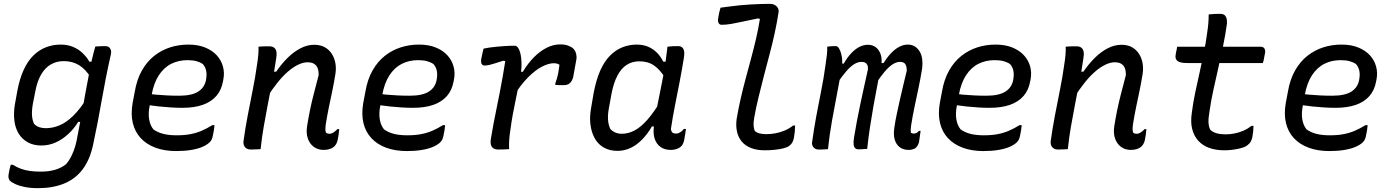

<svg xmlns="http://www.w3.org/2000/svg" viewBox="-20 -775 7240 999"><path d="M295 -543Q331 -543 359 -531.5Q387 -520 408.5 -500Q430 -480 445 -454H472L454 -369Q425 -416 390.5 -436.5Q356 -457 312 -457Q274 -457 244 -439.5Q214 -422 193.5 -386.5Q173 -351 163 -296L151 -235Q145 -201 146.5 -175.5Q148 -150 157 -131Q168 -119 183.5 -113.5Q199 -108 218 -108Q254 -108 290 -123Q326 -138 362.5 -174Q399 -210 437 -272L415 -140L387 -141Q365 -105 334.5 -77Q304 -49 269 -33.5Q234 -18 195 -18Q155 -18 125.5 -34Q96 -50 78 -78.5Q60 -107 55 -145.5Q50 -184 57 -229L70 -301Q82 -365 103 -411Q124 -457 153.5 -486Q183 -515 219 -529Q255 -543 295 -543ZM476 -533Q489 -534 502 -534.5Q515 -535 528 -535Q540 -535 547 -529.5Q554 -524 557 -513.5Q560 -503 556 -488Q542 -426 530.5 -367.5Q519 -309 509 -252Q499 -195 488 -137.5Q477 -80 464 -20Q447 58 409 107.5Q371 157 312.5 180.5Q254 204 178 204Q139 204 109 198Q79 192 59 182.5Q39 173 31 165Q26 158 24.5 150Q23 142 25 131Q27 118 29.5 106.5Q32 95 36 82H46Q67 95 88.5 103Q110 111 135.5 114.5Q161 118 193 118Q232 118 264.5 109Q297 100 323 80Q337 64 346.5 46.5Q356 29 364 8Q372 -13 378 -40Q391 -105 402 -165.5Q413 -226 424 -288.5Q435 -351 449 -421Q453 -440 457 -459Q461 -478 466 -496.5Q471 -515 476 -533Z M960 -543Q1010 -543 1047 -528Q1084 -513 1107.5 -487.5Q1131 -462 1140 -429Q1149 -396 1142 -361L1140 -351Q1132 -306 1105.5 -275.5Q1079 -245 1035 -229.5Q991 -214 928 -214Q899 -214 868.5 -216Q838 -218 809 -221Q780 -224 754 -228L721 -224L732 -289Q762 -285 791 -282.5Q820 -280 849.5 -278.5Q879 -277 912 -277Q978 -277 1011.5 -298.5Q1045 -320 1052 -360Q1057 -388 1052.5 -408Q1048 -428 1035 -442Q1020 -452 1001 -457Q982 -462 955 -462Q909 -462 871 -443Q833 -424 806.5 -383.5Q780 -343 769 -281L758 -221Q751 -185 756 -154Q761 -123 778 -102Q800 -86 829.5 -78.5Q859 -71 899 -71Q940 -71 971 -77Q1002 -83 1029 -94.5Q1056 -106 1085 -124H1096Q1095 -111 1093 -98Q1091 -85 1088 -72Q1086 -59 1081.5 -49.5Q1077 -40 1069 -33Q1055 -20 1031 -10Q1007 0 973 5.5Q939 11 897 11Q836 11 789 -6.5Q742 -24 712 -56.5Q682 -89 671 -135Q660 -181 670 -239L681 -297Q692 -362 718.5 -408.5Q745 -455 782.5 -484.5Q820 -514 865 -528.5Q910 -543 960 -543Z M1325 -532Q1335 -533 1344.5 -533.5Q1354 -534 1363 -534Q1372 -534 1381 -534Q1396 -534 1405.5 -527.5Q1415 -521 1418 -507Q1421 -493 1417 -471Q1408 -410 1396.5 -350.5Q1385 -291 1373.5 -232Q1362 -173 1352 -115Q1342 -57 1336 1Q1328 2 1319.5 2Q1311 2 1302.5 2.5Q1294 3 1285 3Q1273 3 1265.5 -1Q1258 -5 1253.5 -11Q1249 -17 1247.5 -25Q1246 -33 1247 -41Q1256 -106 1268.5 -172Q1281 -238 1294.5 -304.5Q1308 -371 1317 -436Q1322 -467 1324 -491Q1326 -515 1325 -532ZM1615 -542Q1647 -542 1669.5 -529.5Q1692 -517 1706 -495.5Q1720 -474 1725 -446.5Q1730 -419 1725 -389Q1718 -345 1709 -302Q1700 -259 1691 -216Q1682 -173 1675 -128Q1673 -114 1673 -103.5Q1673 -93 1676 -85Q1679 -82 1684 -80.5Q1689 -79 1695 -79Q1702 -79 1709 -82.5Q1716 -86 1723 -91.5Q1730 -97 1735 -103H1745Q1744 -89 1742 -76Q1740 -63 1737 -47Q1734 -34 1729 -25.5Q1724 -17 1717 -11Q1709 -4 1695 0.5Q1681 5 1664 5Q1634 5 1612.5 -11Q1591 -27 1581.5 -55Q1572 -83 1578 -120Q1585 -164 1593.5 -205Q1602 -246 1613.5 -290Q1625 -334 1638 -384Q1639 -418 1624.5 -434.5Q1610 -451 1581 -451Q1557 -451 1530.5 -438Q1504 -425 1477 -401.5Q1450 -378 1423 -344Q1396 -310 1369 -268L1388 -402H1417Q1445 -443 1477 -474.5Q1509 -506 1544 -524Q1579 -542 1615 -542Z M2160 -543Q2210 -543 2247 -528Q2284 -513 2307.5 -487.5Q2331 -462 2340 -429Q2349 -396 2342 -361L2340 -351Q2332 -306 2305.5 -275.5Q2279 -245 2235 -229.5Q2191 -214 2128 -214Q2099 -214 2068.5 -216Q2038 -218 2009 -221Q1980 -224 1954 -228L1921 -224L1932 -289Q1962 -285 1991 -282.5Q2020 -280 2049.5 -278.5Q2079 -277 2112 -277Q2178 -277 2211.5 -298.5Q2245 -320 2252 -360Q2257 -388 2252.5 -408Q2248 -428 2235 -442Q2220 -452 2201 -457Q2182 -462 2155 -462Q2109 -462 2071 -443Q2033 -424 2006.5 -383.5Q1980 -343 1969 -281L1958 -221Q1951 -185 1956 -154Q1961 -123 1978 -102Q2000 -86 2029.5 -78.5Q2059 -71 2099 -71Q2140 -71 2171 -77Q2202 -83 2229 -94.5Q2256 -106 2285 -124H2296Q2295 -111 2293 -98Q2291 -85 2288 -72Q2286 -59 2281.5 -49.5Q2277 -40 2269 -33Q2255 -20 2231 -10Q2207 0 2173 5.5Q2139 11 2097 11Q2036 11 1989 -6.5Q1942 -24 1912 -56.5Q1882 -89 1871 -135Q1860 -181 1870 -239L1881 -297Q1892 -362 1918.5 -408.5Q1945 -455 1982.5 -484.5Q2020 -514 2065 -528.5Q2110 -543 2160 -543Z M2496 -522Q2510 -525 2526 -527.5Q2542 -530 2560 -531.5Q2578 -533 2595 -534.5Q2612 -536 2628.5 -536.5Q2645 -537 2658 -537Q2667 -537 2674 -528.5Q2681 -520 2685.5 -505Q2690 -490 2692 -471Q2694 -452 2693.5 -431Q2693 -410 2689 -390Q2683 -354 2676 -318.5Q2669 -283 2661.5 -247.5Q2654 -212 2647.5 -176Q2641 -140 2636 -102Q2631 -71 2629.5 -47Q2628 -23 2629 1Q2615 2 2600.5 2.5Q2586 3 2571 3Q2558 3 2548.5 -2.5Q2539 -8 2535 -20Q2531 -32 2534 -52Q2540 -90 2547.5 -129.5Q2555 -169 2563.5 -210Q2572 -251 2580 -292.5Q2588 -334 2595.5 -375.5Q2603 -417 2609 -457L2598 -459Q2576 -452 2559 -446.5Q2542 -441 2528 -437.5Q2514 -434 2501 -434Q2494 -434 2489.5 -438Q2485 -442 2483.5 -449.5Q2482 -457 2484 -468Q2487 -482 2489.5 -495Q2492 -508 2496 -522ZM2894 -544Q2919 -544 2936.5 -537.5Q2954 -531 2963 -522Q2970 -515 2973.5 -507Q2977 -499 2978.5 -491.5Q2980 -484 2980 -477Q2980 -470 2979 -466L2964 -383Q2963 -375 2960 -366Q2957 -357 2951 -349Q2945 -341 2936.5 -336.5Q2928 -332 2915 -332Q2903 -332 2891.5 -332Q2880 -332 2869 -333L2870 -343Q2879 -367 2883.5 -390Q2888 -413 2891 -438Q2885 -442 2878 -444Q2871 -446 2861 -446Q2835 -446 2800.5 -428.5Q2766 -411 2728 -373Q2690 -335 2651 -273L2669 -404L2700 -401Q2727 -446 2759 -478Q2791 -510 2825.5 -527Q2860 -544 2894 -544Z M3293 -543Q3326 -543 3352 -532Q3378 -521 3398 -501Q3418 -481 3431 -454H3456L3441 -369Q3415 -412 3383.5 -434Q3352 -456 3307 -456Q3270 -456 3241.5 -438Q3213 -420 3193 -382.5Q3173 -345 3162 -288L3149 -217Q3142 -182 3143.5 -154.5Q3145 -127 3155 -105Q3165 -93 3180.5 -86Q3196 -79 3215 -79Q3249 -79 3281.5 -96Q3314 -113 3348 -151.5Q3382 -190 3421 -255L3395 -117H3372Q3350 -79 3322 -50Q3294 -21 3261.5 -5.5Q3229 10 3193 10Q3153 10 3123 -6.5Q3093 -23 3075.5 -53.5Q3058 -84 3052.5 -124Q3047 -164 3055 -210L3069 -292Q3082 -360 3103 -407.5Q3124 -455 3153.5 -485Q3183 -515 3218.5 -529Q3254 -543 3293 -543ZM3453 -532Q3467 -534 3480.5 -534.5Q3494 -535 3509 -535Q3521 -535 3529 -528.5Q3537 -522 3539.5 -508.5Q3542 -495 3538 -472Q3528 -410 3516 -348Q3504 -286 3492 -226Q3480 -166 3471 -105Q3472 -92 3478 -86Q3484 -80 3498 -80Q3508 -80 3519 -86.5Q3530 -93 3538 -104H3549Q3547 -90 3545 -76Q3543 -62 3540 -47Q3538 -35 3532.5 -25Q3527 -15 3519 -9Q3509 -2 3496.5 1.5Q3484 5 3470 5Q3438 5 3416.5 -10.5Q3395 -26 3386 -54.5Q3377 -83 3383 -122Q3390 -174 3400 -224.5Q3410 -275 3420.5 -326.5Q3431 -378 3440 -433Q3443 -452 3445 -468.5Q3447 -485 3449 -500.5Q3451 -516 3453 -532Z M3729 -735Q3753 -738 3778.5 -741.5Q3804 -745 3830 -747.5Q3856 -750 3882 -751.5Q3908 -753 3934 -754Q3960 -755 3985 -755Q4000 -755 4010.5 -749.5Q4021 -744 4027 -734Q4033 -724 4031 -711Q4023 -659 4011 -603.5Q3999 -548 3984 -492Q3969 -436 3954.5 -379.5Q3940 -323 3926.5 -268Q3913 -213 3904 -161Q3900 -138 3901 -122.5Q3902 -107 3907 -94Q3917 -85 3931.5 -81Q3946 -77 3967 -77Q3991 -77 4015 -81.5Q4039 -86 4062 -95.5Q4085 -105 4107 -122H4117Q4117 -106 4115.5 -90.5Q4114 -75 4111 -59Q4109 -48 4105.5 -40Q4102 -32 4097 -26Q4092 -20 4085 -15Q4075 -8 4055 -3Q4035 2 4010 4.5Q3985 7 3959 7Q3918 7 3887.5 -5Q3857 -17 3839 -39Q3821 -61 3814.5 -91Q3808 -121 3813 -157Q3822 -210 3834 -262.5Q3846 -315 3860 -367Q3874 -419 3888 -471Q3902 -523 3914 -574.5Q3926 -626 3934 -677L3923 -679Q3883 -671 3849 -663.5Q3815 -656 3787 -651Q3759 -646 3735 -646Q3724 -646 3719 -655Q3714 -664 3717 -682Q3719 -696 3722 -709Q3725 -722 3729 -735Z M4284 -532Q4290 -533 4295.5 -533.5Q4301 -534 4306.5 -534.5Q4312 -535 4318 -535Q4324 -535 4330 -535Q4338 -535 4345 -524Q4352 -513 4356.5 -496.5Q4361 -480 4362 -462.5Q4363 -445 4361 -430Q4350 -363 4336 -291.5Q4322 -220 4309 -147Q4296 -74 4288 1Q4283 2 4276.5 2Q4270 2 4264 2.5Q4258 3 4252 3Q4246 3 4240 3Q4230 3 4223 -0.5Q4216 -4 4211.5 -10Q4207 -16 4205.5 -23.5Q4204 -31 4206 -39Q4215 -104 4227 -169.5Q4239 -235 4252.5 -301.5Q4266 -368 4275 -435Q4280 -467 4282.5 -490.5Q4285 -514 4284 -532ZM4495 -542Q4515 -542 4530 -533.5Q4545 -525 4554 -510Q4563 -495 4566 -476Q4569 -457 4565 -437Q4555 -383 4544.5 -329.5Q4534 -276 4524.5 -222Q4515 -168 4506.5 -112.5Q4498 -57 4492 0Q4485 0 4477.5 0.5Q4470 1 4462.5 1.5Q4455 2 4447 2Q4436 2 4429.5 -4Q4423 -10 4421.5 -24Q4420 -38 4424 -62Q4431 -105 4439 -147Q4447 -189 4456 -231.5Q4465 -274 4475 -319.5Q4485 -365 4496 -414Q4497 -428 4493 -436.5Q4489 -445 4482 -449Q4475 -453 4462 -453Q4444 -453 4425 -441.5Q4406 -430 4384 -405Q4362 -380 4333 -337L4344 -444H4370Q4389 -477 4409.5 -498.5Q4430 -520 4451.5 -531Q4473 -542 4495 -542ZM4703 -543Q4725 -543 4740.5 -533Q4756 -523 4766 -505.5Q4776 -488 4778.5 -465.5Q4781 -443 4778 -419Q4770 -369 4759.5 -319Q4749 -269 4738.5 -219.5Q4728 -170 4720 -118Q4719 -108 4718.5 -99.5Q4718 -91 4720 -84Q4723 -82 4727 -81Q4731 -80 4735 -80Q4742 -80 4749 -83.5Q4756 -87 4761 -94H4770Q4768 -81 4766.5 -69Q4765 -57 4763 -44Q4762 -31 4756 -20.5Q4750 -10 4743 -4Q4736 0 4727 2.5Q4718 5 4708 5Q4680 5 4661.5 -9Q4643 -23 4635.5 -48Q4628 -73 4633 -108Q4638 -144 4645.5 -179Q4653 -214 4661 -250.5Q4669 -287 4678.5 -326Q4688 -365 4698 -407Q4698 -431 4690 -442Q4682 -453 4663 -453Q4644 -453 4624 -440Q4604 -427 4582.5 -401.5Q4561 -376 4536 -338L4549 -447H4577Q4596 -477 4616.5 -498.5Q4637 -520 4659 -531.5Q4681 -543 4703 -543Z M5160 -543Q5210 -543 5247 -528Q5284 -513 5307.5 -487.5Q5331 -462 5340 -429Q5349 -396 5342 -361L5340 -351Q5332 -306 5305.5 -275.5Q5279 -245 5235 -229.5Q5191 -214 5128 -214Q5099 -214 5068.5 -216Q5038 -218 5009 -221Q4980 -224 4954 -228L4921 -224L4932 -289Q4962 -285 4991 -282.5Q5020 -280 5049.5 -278.5Q5079 -277 5112 -277Q5178 -277 5211.5 -298.5Q5245 -320 5252 -360Q5257 -388 5252.5 -408Q5248 -428 5235 -442Q5220 -452 5201 -457Q5182 -462 5155 -462Q5109 -462 5071 -443Q5033 -424 5006.5 -383.5Q4980 -343 4969 -281L4958 -221Q4951 -185 4956 -154Q4961 -123 4978 -102Q5000 -86 5029.5 -78.5Q5059 -71 5099 -71Q5140 -71 5171 -77Q5202 -83 5229 -94.5Q5256 -106 5285 -124H5296Q5295 -111 5293 -98Q5291 -85 5288 -72Q5286 -59 5281.5 -49.5Q5277 -40 5269 -33Q5255 -20 5231 -10Q5207 0 5173 5.5Q5139 11 5097 11Q5036 11 4989 -6.5Q4942 -24 4912 -56.5Q4882 -89 4871 -135Q4860 -181 4870 -239L4881 -297Q4892 -362 4918.5 -408.5Q4945 -455 4982.5 -484.5Q5020 -514 5065 -528.5Q5110 -543 5160 -543Z M5525 -532Q5535 -533 5544.5 -533.5Q5554 -534 5563 -534Q5572 -534 5581 -534Q5596 -534 5605.5 -527.5Q5615 -521 5618 -507Q5621 -493 5617 -471Q5608 -410 5596.5 -350.5Q5585 -291 5573.5 -232Q5562 -173 5552 -115Q5542 -57 5536 1Q5528 2 5519.5 2Q5511 2 5502.5 2.5Q5494 3 5485 3Q5473 3 5465.5 -1Q5458 -5 5453.5 -11Q5449 -17 5447.5 -25Q5446 -33 5447 -41Q5456 -106 5468.5 -172Q5481 -238 5494.5 -304.5Q5508 -371 5517 -436Q5522 -467 5524 -491Q5526 -515 5525 -532ZM5815 -542Q5847 -542 5869.5 -529.5Q5892 -517 5906 -495.5Q5920 -474 5925 -446.5Q5930 -419 5925 -389Q5918 -345 5909 -302Q5900 -259 5891 -216Q5882 -173 5875 -128Q5873 -114 5873 -103.5Q5873 -93 5876 -85Q5879 -82 5884 -80.5Q5889 -79 5895 -79Q5902 -79 5909 -82.5Q5916 -86 5923 -91.5Q5930 -97 5935 -103H5945Q5944 -89 5942 -76Q5940 -63 5937 -47Q5934 -34 5929 -25.5Q5924 -17 5917 -11Q5909 -4 5895 0.5Q5881 5 5864 5Q5834 5 5812.5 -11Q5791 -27 5781.5 -55Q5772 -83 5778 -120Q5785 -164 5793.5 -205Q5802 -246 5813.5 -290Q5825 -334 5838 -384Q5839 -418 5824.5 -434.5Q5810 -451 5781 -451Q5757 -451 5730.5 -438Q5704 -425 5677 -401.5Q5650 -378 5623 -344Q5596 -310 5569 -268L5588 -402H5617Q5645 -443 5677 -474.5Q5709 -506 5744 -524Q5779 -542 5815 -542Z M6105 -532H6538Q6553 -532 6559 -522.5Q6565 -513 6562 -498Q6560 -489 6558.5 -480.5Q6557 -472 6555.5 -464Q6554 -456 6551 -447H6157Q6140 -447 6127 -449.5Q6114 -452 6107 -457.5Q6100 -463 6097.5 -471Q6095 -479 6097 -490Q6098 -498 6099.5 -504.5Q6101 -511 6102.5 -518Q6104 -525 6105 -532ZM6502 -120Q6502 -106 6500.5 -91Q6499 -76 6496 -61Q6493 -47 6487.5 -37.5Q6482 -28 6470 -19Q6463 -13 6450.5 -8.5Q6438 -4 6421 -0.5Q6404 3 6386.5 5Q6369 7 6350 7Q6306 7 6271.5 -5.5Q6237 -18 6214.5 -43Q6192 -68 6183 -104Q6174 -140 6181 -187Q6188 -242 6199 -294Q6210 -346 6221.5 -397Q6233 -448 6243.5 -499.5Q6254 -551 6261 -604Q6265 -629 6267 -653Q6269 -677 6269 -700Q6285 -702 6300 -702.5Q6315 -703 6331 -703Q6342 -703 6349.5 -698Q6357 -693 6361 -682Q6365 -671 6364 -652Q6356 -594 6344 -536.5Q6332 -479 6319 -421.5Q6306 -364 6293.5 -307.5Q6281 -251 6273 -194Q6267 -160 6268 -137.5Q6269 -115 6278 -99Q6291 -87 6310.5 -81.5Q6330 -76 6357 -76Q6380 -76 6403 -80.5Q6426 -85 6448.5 -94.5Q6471 -104 6492 -120Z M6960 -543Q7010 -543 7047 -528Q7084 -513 7107.5 -487.5Q7131 -462 7140 -429Q7149 -396 7142 -361L7140 -351Q7132 -306 7105.5 -275.5Q7079 -245 7035 -229.5Q6991 -214 6928 -214Q6899 -214 6868.5 -216Q6838 -218 6809 -221Q6780 -224 6754 -228L6721 -224L6732 -289Q6762 -285 6791 -282.5Q6820 -280 6849.5 -278.5Q6879 -277 6912 -277Q6978 -277 7011.5 -298.5Q7045 -320 7052 -360Q7057 -388 7052.5 -408Q7048 -428 7035 -442Q7020 -452 7001 -457Q6982 -462 6955 -462Q6909 -462 6871 -443Q6833 -424 6806.5 -383.5Q6780 -343 6769 -281L6758 -221Q6751 -185 6756 -154Q6761 -123 6778 -102Q6800 -86 6829.5 -78.5Q6859 -71 6899 -71Q6940 -71 6971 -77Q7002 -83 7029 -94.5Q7056 -106 7085 -124H7096Q7095 -111 7093 -98Q7091 -85 7088 -72Q7086 -59 7081.5 -49.5Q7077 -40 7069 -33Q7055 -20 7031 -10Q7007 0 6973 5.5Q6939 11 6897 11Q6836 11 6789 -6.5Q6742 -24 6712 -56.5Q6682 -89 6671 -135Q6660 -181 6670 -239L6681 -297Q6692 -362 6718.5 -408.5Q6745 -455 6782.5 -484.5Q6820 -514 6865 -528.5Q6910 -543 6960 -543Z"/></svg>

Font: Rec Mono Semicasual
Style: Italic
Weight: 400
Italic angle: -10°
Version: Version 1.085; ttfautohint (v1.8.4.7-5d5b)